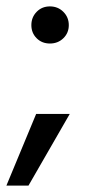

<svg xmlns="http://www.w3.org/2000/svg" viewBox="-28 -457 273 600"><path d="M128 -437Q153 -437 170 -420Q187 -403 187 -378.5Q187 -354 170 -337.5Q153 -321 128 -321Q103 -321 86.5 -337.5Q70 -354 70 -378.5Q70 -403 86.5 -420Q103 -437 128 -437ZM61 123H-8L85 -101H190Z"/></svg>

Font: Hind Colombo
Style: Regular
Weight: 400
Designer: Jyotish Sonowal, Aditi Pimprikar
Foundry: Indian Type Foundry
Version: Version 1.000;PS 1.0;hotconv 1.0.86;makeotf.lib2.5.63406; tt